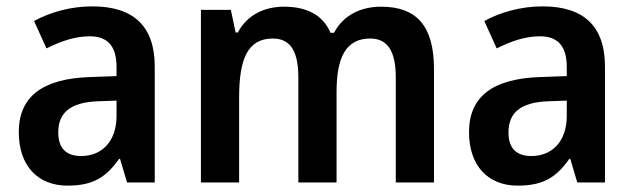

<svg xmlns="http://www.w3.org/2000/svg" viewBox="-20 -573 1991 603"><path d="M270 -553C203 -553 138 -535 87 -507L126 -421C172 -444 216 -459 262 -459C317 -459 346 -429 346 -363V-334L262 -331C114 -326 39 -270 39 -158C39 -53 98 10 192 10C272 10 313 -16 354 -74H357L379 0H466V-364C466 -491 399 -553 270 -553ZM289 -255 346 -257V-209C346 -128 299 -83 235 -83C191 -83 163 -104 163 -157C163 -216 197 -252 289 -255Z M1177 -552C1115 -552 1059 -527 1029 -470H1018C995 -524 946 -552 872 -552C813 -552 757 -528 727 -471H720L705 -542H611V0H731V-266C731 -385 756 -452 837 -452C892 -452 917 -412 917 -330V0H1037V-283C1037 -393 1066 -452 1143 -452C1198 -452 1223 -411 1223 -330V0H1343V-356C1343 -492 1288 -552 1177 -552Z M1684 -553C1617 -553 1552 -535 1501 -507L1540 -421C1586 -444 1630 -459 1676 -459C1731 -459 1760 -429 1760 -363V-334L1676 -331C1528 -326 1453 -270 1453 -158C1453 -53 1512 10 1606 10C1686 10 1727 -16 1768 -74H1771L1793 0H1880V-364C1880 -491 1813 -553 1684 -553ZM1703 -255 1760 -257V-209C1760 -128 1713 -83 1649 -83C1605 -83 1577 -104 1577 -157C1577 -216 1611 -252 1703 -255Z"/></svg>

Font: Noto Sans Gujarati UI SemiCondensed SemiBold
Style: Regular
Weight: 600
Width: 4
Designer: Jelle Bosma - Monotype Design Team, Universal Thirst
Foundry: Monotype Imaging Inc.
Version: Version 2.106